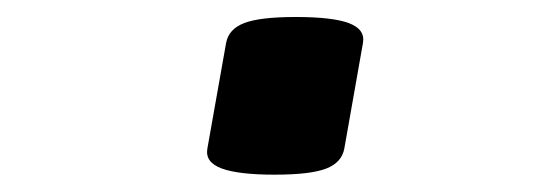

<svg xmlns="http://www.w3.org/2000/svg" viewBox="-20 -396 640 226"><path d="M407.2 -345.2 385.3 -221.2Q382.3 -204.6 363.8 -197.5Q345.2 -190.4 303.2 -190.4Q260.3 -190.4 240.7 -197.8Q221.2 -205.1 224.1 -221.2L246.1 -345.2Q249 -361.8 267.6 -368.9Q286.1 -376 328.1 -376Q371.6 -376 390.9 -368.7Q410.2 -361.3 407.2 -345.2Z"/></svg>

Font: Courier Prime
Style: Bold Italic
Weight: 700
Italic angle: -10°
Designer: Alan Dague-Greene
Foundry: Quote-Unquote Apps
Version: Version 3.018